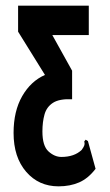

<svg xmlns="http://www.w3.org/2000/svg" viewBox="-20 -643 390 679"><path d="M187 16Q117 16 72.5 -35.5Q28 -87 28 -173Q28 -250 58.5 -303Q89 -356 139 -378L44 -531V-623H294V-519H165L235 -393V-292Q190 -294 167.5 -279.5Q145 -265 137.5 -238.5Q130 -212 130 -178Q130 -127 151.5 -107.5Q173 -88 197 -88Q243 -88 269 -113Q277 -124 278.5 -130Q280 -136 278 -143L283 -149L291 -144L318 -46Q292 -12 260 2Q228 16 187 16Z"/></svg>

Font: Inconsolata ExtraCondensed Black
Style: Regular
Weight: 900
Width: 2
Monospace: yes
Designer: Raph Levien, Cyreal, Brenton Simpson
Foundry: Raph Levien, Cyreal, Google
Version: Version 3.001; ttfautohint (v1.8.2.53-6de2)